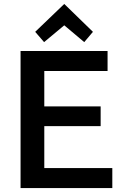

<svg xmlns="http://www.w3.org/2000/svg" viewBox="-20 -951 625 971"><path d="M84 0V-693H524V-592H204V-413H489V-313H204V-101H548V0ZM203 -738 158 -790 305 -931 450 -790 406 -738 305 -823Z"/></svg>

Font: Ubuntu Sans SemiBold
Style: Regular
Weight: 600
Designer: Dalton Maag Ltd
Foundry: Dalton Maag Ltd
Version: Version 1.006; ttfautohint (v1.8.4.7-5d5b)